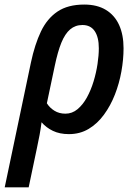

<svg xmlns="http://www.w3.org/2000/svg" viewBox="-60 -570 587 830"><path d="M-39.6 239.7 73.7 -299.8Q90.3 -377.9 116.9 -433.8Q143.6 -489.7 188.5 -520Q233.4 -550.3 304.2 -550.3Q359.9 -550.3 397.7 -527.3Q435.5 -504.4 454.8 -462.2Q474.1 -419.9 474.1 -361.3Q474.1 -313 464.8 -261.2Q455.6 -209.5 436.8 -161.4Q418 -113.3 389.6 -74.5Q361.3 -35.6 323.5 -12.9Q285.6 9.8 237.8 9.8Q197.8 9.8 168.5 -4.4Q139.2 -18.6 119.6 -41.5Q116.2 -14.2 111.1 13.4Q106 41 99.6 70.3L64 239.7ZM222.7 -78.6Q252 -78.6 275.1 -97.9Q298.3 -117.2 315.7 -148.7Q333 -180.2 344.5 -218Q356 -255.9 361.6 -293.5Q367.2 -331.1 367.2 -361.3Q367.2 -409.2 349.4 -435.5Q331.5 -461.9 296.4 -461.9Q265.6 -461.9 243.4 -443.1Q221.2 -424.3 205.3 -385.5Q189.5 -346.7 176.8 -285.6L142.6 -123.5Q154.8 -104 175.3 -91.3Q195.8 -78.6 222.7 -78.6Z"/></svg>

Font: Open Sans SemiCondensed SemiBold
Style: Italic
Weight: 600
Width: 4
Italic angle: -12°
Designer: Monotype Design Team
Foundry: Monotype Imaging Inc.
Version: Version 3.000